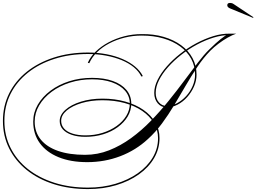

<svg xmlns="http://www.w3.org/2000/svg" viewBox="-33 -1034 1752 1312"><path d="M568 258Q440 258 333.5 224Q227 190 149.5 127.5Q72 65 29.5 -20Q-13 -105 -13 -208Q-13 -310 29.5 -395.5Q72 -481 150 -543.5Q228 -606 334.5 -640.5Q441 -675 568 -675Q634 -675 694.5 -663.5Q755 -652 804.5 -630.5Q854 -609 889.5 -579.5Q925 -550 943 -514L933 -511Q916 -546 881.5 -574.5Q847 -603 798.5 -623Q750 -643 691.5 -654Q633 -665 568 -665Q443 -665 338.5 -631.5Q234 -598 157.5 -537Q81 -476 39 -392.5Q-3 -309 -3 -208Q-3 -108 39 -24Q81 60 157 120.5Q233 181 337.5 214.5Q442 248 568 248Q669 248 756 222Q843 196 908.5 150Q974 104 1010.5 42.5Q1047 -19 1047 -90Q1047 -146 1018.5 -193.5Q990 -241 939 -276Q888 -311 818.5 -330Q749 -349 666 -349Q589 -349 525 -330Q461 -311 423 -279Q385 -247 385 -208Q385 -178 405 -155.5Q425 -133 462.5 -121Q500 -109 551 -109Q613 -109 667.5 -126Q722 -143 764 -173Q806 -203 830 -242.5Q854 -282 854 -326Q854 -376 822 -413.5Q790 -451 732 -471.5Q674 -492 596 -492Q516 -492 445 -469.5Q374 -447 320 -407Q266 -367 235 -314.5Q204 -262 204 -203Q204 -132 245 -81Q286 -30 363 -3Q440 24 548 24Q634 24 712.5 -7Q791 -38 862.5 -90Q934 -142 998 -208Q1062 -274 1119 -344.5Q1176 -415 1226 -482.5Q1276 -550 1318.5 -605.5Q1361 -661 1397 -696Q1445 -743 1474 -766Q1503 -789 1529 -804H1581Q1555 -795 1523 -777Q1491 -759 1460 -735.5Q1429 -712 1405 -688Q1357 -639 1316 -577.5Q1275 -516 1236 -449Q1197 -382 1157.5 -316Q1118 -250 1074 -190.5Q1030 -131 978 -84Q895 -7 788.5 33.5Q682 74 563 74Q450 74 367 40Q284 6 239 -56Q194 -118 194 -203Q194 -265 225.5 -319Q257 -373 312.5 -414.5Q368 -456 440.5 -479Q513 -502 596 -502Q678 -502 738 -480.5Q798 -459 831 -419.5Q864 -380 864 -326Q864 -279 839.5 -238Q815 -197 772 -165.5Q729 -134 672.5 -116.5Q616 -99 551 -99Q497 -99 457.5 -112.5Q418 -126 396.5 -150Q375 -174 375 -207Q375 -249 414.5 -284Q454 -319 520.5 -339.5Q587 -360 667 -360Q751 -360 822.5 -340Q894 -320 946.5 -283.5Q999 -247 1028 -198Q1057 -149 1057 -90Q1057 -17 1020 46.5Q983 110 916 157.5Q849 205 760.5 231.5Q672 258 568 258ZM1106 -300Q1069 -300 1045 -328Q1021 -356 1021 -399Q1021 -442 1044 -488.5Q1067 -535 1107 -580.5Q1147 -626 1198.5 -666.5Q1250 -707 1308 -738Q1366 -769 1424.5 -787Q1483 -805 1537 -804V-794Q1485 -795 1427.5 -777.5Q1370 -760 1313 -729.5Q1256 -699 1205.5 -659.5Q1155 -620 1115.5 -575.5Q1076 -531 1053.5 -486Q1031 -441 1031 -399Q1031 -360 1052.5 -335Q1074 -310 1106 -310Q1142 -310 1176.5 -328.5Q1211 -347 1239 -377.5Q1267 -408 1283.5 -446.5Q1300 -485 1300 -524Q1300 -583 1273.5 -632Q1247 -681 1198.5 -716.5Q1150 -752 1083 -771.5Q1016 -791 935 -791Q875 -791 818.5 -777Q762 -763 713.5 -737.5Q665 -712 630 -677.5Q595 -643 577 -602L567 -605Q585 -647 622 -682.5Q659 -718 708.5 -744.5Q758 -771 816 -786Q874 -801 935 -801Q1017 -802 1085.5 -782Q1154 -762 1204.5 -725Q1255 -688 1282.5 -637Q1310 -586 1310 -524Q1310 -482 1292.5 -442.5Q1275 -403 1246 -370.5Q1217 -338 1180.5 -319Q1144 -300 1106 -300ZM1696 -912 1538 -977Q1520 -985 1520 -998Q1520 -1014 1539 -1014Q1544 -1014 1550.5 -1012.5Q1557 -1011 1564 -1006L1699 -916Z"/></svg>

Font: Ballet
Style: Regular
Weight: 400
Designer: Maximiliano R. Sproviero
Foundry: Omnibus-Type
Version: Version 1.100